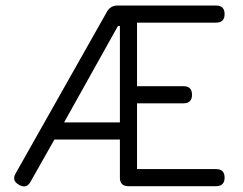

<svg xmlns="http://www.w3.org/2000/svg" viewBox="-20 -674 878 695"><path d="M445 0Q414 0 414 -31V-169H177L91 -17Q76 11 49 -5Q21 -20 37 -47L368 -633Q381 -654 405 -654H762Q793 -654 793 -623Q793 -592 762 -592H476V-362H644Q675 -362 675 -331Q675 -300 644 -300H476V-62H762Q793 -62 793 -31Q793 0 762 0ZM212 -231H414V-580H407Z"/></svg>

Font: Jura Medium
Style: Regular
Weight: 500
Designer: Daniel Johnson, Alexei Vanyashin
Foundry: Daniel Johnson
Version: Version 5.103